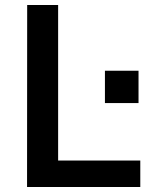

<svg xmlns="http://www.w3.org/2000/svg" viewBox="-20 -743 618 763"><path d="M88 -723H211V-105H537.5V0H87.5ZM530.5 -462V-333.5H397V-462Z"/></svg>

Font: Public Sans SemiBold
Style: Regular
Weight: 600
Designer: The Public Sans Project Authors: Dan O. Williams and USWDS (Libre Franklin designed by Pablo Impallari and Rodrigo Fuenz
Version: Version 1.007